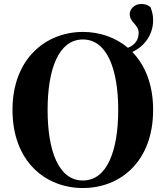

<svg xmlns="http://www.w3.org/2000/svg" viewBox="-20 -928 835 968"><path d="M220 -374C220 -578 275 -729 398 -729C520 -729 576 -578 576 -374C576 -168 520 -18 398 -18C275 -18 220 -168 220 -374ZM398 -767C211 -767 43 -632 43 -374C43 -113 210 20 398 20C587 20 752 -114 752 -374C752 -503 711 -600 647 -666C710 -695 752 -755 752 -826C752 -852 747 -869 739 -892C725 -903 712 -908 692 -908C659 -908 634 -883 634 -857C634 -815 679 -804 679 -763C679 -728 662 -702 625 -687C562 -740 482 -767 398 -767Z"/></svg>

Font: Noto Serif SC Black
Style: Regular
Weight: 900
Designer: Ryoko NISHIZUKA 西塚涼子 (kana & ideographs); Frank Grießhammer (Latin, Greek & Cyrillic); Wenlong ZHANG 张文龙 (bopomofo); San
Foundry: Adobe
Version: Version 2.001;hotconv 1.1.0;makeotfexe 2.6.0